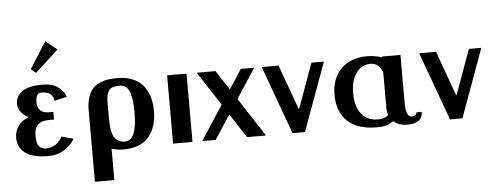

<svg xmlns="http://www.w3.org/2000/svg" viewBox="-56 -879 3171 1232"><g transform="rotate(-5 1529.5 -263.0)"><path d="M29.8 0ZM29.8 0ZM29.8 0ZM319.8 -107.9 396 -86.9Q376 -49.3 331.1 -19.8Q286.1 9.8 227.1 9.8Q125.5 9.8 77.6 -26.4Q29.8 -62.5 29.8 -125Q29.8 -165.5 52.2 -198.5Q74.7 -231.4 121.1 -250Q87.4 -267.6 70.8 -291.7Q54.2 -315.9 54.2 -338.9Q54.2 -390.1 96.4 -420.2Q138.7 -450.2 227.1 -450.2Q289.1 -450.2 326.2 -423.8Q363.3 -397.5 377 -358.9L295.9 -339.8Q291 -369.1 273.4 -384.5Q255.9 -399.9 214.8 -399.9Q179.2 -399.9 179.2 -338.9Q179.2 -308.6 197 -289.3Q214.8 -270 253.9 -270H282.2V-220.2H247.1Q199.7 -220.2 177.2 -197Q154.8 -173.8 154.8 -125Q154.8 -77.6 170.9 -58.8Q187 -40 214.8 -40Q251.5 -40 279.1 -59.6Q306.6 -79.1 319.8 -107.9ZM162.1 -528.8ZM162.1 -528.8ZM270 -726.1 343.3 -666 192.9 -528.8 162.1 -555.2Z M633.8 -2V200.2H508.8V-259.8Q508.8 -307.1 520.3 -342.3Q531.7 -377.4 550 -397.7Q568.4 -418 595.7 -430.2Q623 -442.4 649.4 -446.3Q675.8 -450.2 709 -450.2Q766.6 -450.2 809.3 -432.1Q852.1 -414.1 877 -381.8Q901.9 -349.6 913.8 -309.3Q925.8 -269 925.8 -220.2Q925.8 -171.4 914.1 -131.1Q902.3 -90.8 877.7 -58.6Q853 -26.4 810.1 -8.3Q767.1 9.8 709 9.8Q668.5 9.8 633.8 -2ZM633.8 -210Q633.8 -178.2 635.3 -156.5Q636.7 -134.8 641.8 -110.8Q647 -86.9 656.5 -72.8Q666 -58.6 683.1 -49.3Q700.2 -40 724.1 -40Q800.8 -40 800.8 -220.2Q800.8 -256.8 798.1 -284.9Q795.4 -313 787.8 -341.1Q780.3 -369.1 764.2 -384.5Q748 -399.9 724.1 -399.9Q688 -399.9 669.9 -392.1Q651.9 -384.3 642.8 -361.1Q633.8 -337.9 633.8 -292Z M1029.8 0ZM1029.8 -439.9H1154.8V0H1029.8Z M1217.3 0ZM1362.3 -222.2 1220.2 -439.9H1341.3L1423.3 -314.9L1504.4 -439.9H1590.3L1466.3 -249L1628.4 0H1506.3L1405.3 -154.8L1304.2 0H1217.3Z M1639.2 0ZM1853.5 -147.9 1959.5 -439.9H2039.6L1879.4 0H1799.3L1639.2 -439.9H1747.6Z M2088.9 0ZM2532.7 -439.9V-134.8Q2532.7 -40 2569.8 -40Q2583 -40 2593 -46.6Q2603 -53.2 2603 -64H2636.7Q2636.7 9.8 2537.1 9.8Q2482.4 9.8 2448.7 -21Q2426.8 -4.4 2404.1 2.7Q2381.3 9.8 2339.8 9.8Q2217.3 9.8 2153.1 -51.5Q2088.9 -112.8 2088.9 -220.2Q2088.9 -326.2 2150.4 -388.2Q2211.9 -450.2 2319.8 -450.2Q2368.7 -450.2 2413.1 -434.1V-439.9ZM2413.1 -337.9Q2400.9 -368.2 2382.6 -384Q2364.3 -399.9 2335 -399.9Q2278.3 -399.9 2243.7 -351.1Q2209 -302.2 2209 -220.2Q2209 -136.2 2246.8 -88.1Q2284.7 -40 2355 -40Q2396 -40 2420.9 -62Q2413.1 -83 2413.1 -104Z M2653.3 0ZM2867.7 -147.9 2973.6 -439.9H3053.7L2893.6 0H2813.5L2653.3 -439.9H2761.7Z"/></g></svg>

Font: Pfennig
Style: Bold
Weight: 700
Version: Version 20120410 ; ttfautohint (v0.8)